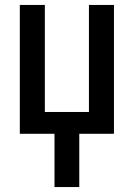

<svg xmlns="http://www.w3.org/2000/svg" viewBox="-20 -540 540 775"><path d="M200 215V0H60V-520H161V-88H339V-520H440V0H300V215Z"/></svg>

Font: Iosevka Curly Semibold
Style: Regular
Weight: 600
Monospace: yes
Designer: Belleve Invis
Foundry: Belleve Invis
Version: Version 22.1.2; ttfautohint (v1.8.4)